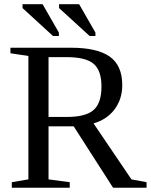

<svg xmlns="http://www.w3.org/2000/svg" viewBox="-20 -878 707 898"><path d="M207 -287.1V-39.1L306.2 -25.9V0H35.2V-25.9L112.8 -39.1V-616.2L28.8 -628.9V-654.8H311.5Q434.6 -654.8 493.2 -613.3Q551.8 -571.8 551.8 -480Q551.8 -414.6 516.1 -366.9Q480.5 -319.3 417.5 -300.8L594.7 -39.1L665.5 -25.9V0H508.8L324.7 -287.1ZM454.6 -473.1Q454.6 -547.9 418.2 -579.3Q381.8 -610.8 290.5 -610.8H207V-331.1H293.5Q380.9 -331.1 417.7 -363.5Q454.6 -396 454.6 -473.1ZM399.4 -709.5 256.3 -840.3V-858.4H350.1L426.3 -725.6V-709.5ZM228 -709.5 85.4 -840.3V-858.4H179.2L255.4 -725.6V-709.5Z"/></svg>

Font: Tinos
Style: Regular
Weight: 400
Designer: Steve Matteson
Foundry: Monotype Imaging Inc.
Version: Version 1.23